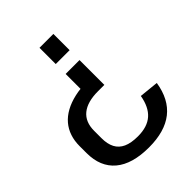

<svg xmlns="http://www.w3.org/2000/svg" viewBox="-204 -645 919 919"><g transform="rotate(-45 255.5 -186.0)"><path d="M30 -72Q30 -107 40 -137Q50 -167 70 -190.5Q90 -214 120 -230.5Q150 -247 189.5 -256Q229 -265 278 -265L227 -228V-363H321V-195H278Q206 -195 168.5 -164.5Q131 -134 131 -74V-24Q131 15 144.5 41Q158 67 186.5 80Q215 93 261 93Q325 93 360.5 61.5Q396 30 407 -34L505 -24Q490 72 429 120Q368 168 261 168Q148 168 89 118.5Q30 69 30 -25ZM227 -430V-540H321V-430Z"/></g></svg>

Font: Pathway Extreme SemiCondensed Medium
Style: Regular
Weight: 500
Width: 4
Version: Version 1.001;gftools[0.9.26]